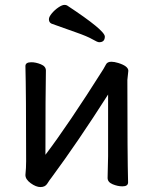

<svg xmlns="http://www.w3.org/2000/svg" viewBox="-20 -739 623 778"><path d="M381.8 -567.9Q375 -567.9 354.5 -579.8Q334 -591.8 286.4 -608.4Q238.8 -625 189 -643.1Q178.2 -647.9 178.2 -661.1Q178.2 -670.9 190.2 -685.1Q202.1 -699.2 217 -709.2Q231.9 -719.2 241.2 -719.2Q248 -719.2 252 -716.8Q404.8 -616.2 404.8 -590.8Q404.8 -567.9 381.8 -567.9ZM144 19Q126 19 104.5 3.4Q83 -12.2 83 -29.8Q85.9 -58.1 85.9 -85.9Q85.9 -363.8 83 -471.2Q83 -486.8 106.9 -486.8Q125 -486.8 145.5 -478.5Q166 -470.2 166 -453.1Q164.1 -363.8 164.1 -111.8Q256.8 -233.9 398.9 -459Q403.8 -466.8 409.4 -477.8Q415 -488.8 431.2 -488.8Q442.9 -488.8 459 -483.9Q500 -471.2 500 -452.1L496.1 -415Q496.1 -106 499 0Q499 16.1 476.1 16.1Q457 16.1 436.5 7.6Q416 -1 416 -18.1L418 -106V-356Q294.9 -163.1 189.9 -21Q180.2 -8.8 171.6 5.1Q163.1 19 144 19Z"/></svg>

Font: LXGW WenKai GB Screen
Style: Regular
Weight: 400
Designer: LXGW / Fontworks Inc.
Foundry: LXGW / Fontworks Inc.
Version: Version 1.321;February 19, 2024;FontCreator 14.0.0.2901 64-b